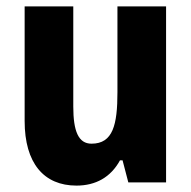

<svg xmlns="http://www.w3.org/2000/svg" viewBox="-20 -570 597 600"><path d="M499 -550H347V-282C347 -180 333 -121 266 -121C225 -121 209 -160 209 -237V-550H57V-192C57 -60 117 10 219 10C279 10 326 -16 355 -69H363L381 0H499Z"/></svg>

Font: Noto Sans Khmer Condensed ExtraBold
Style: Regular
Weight: 800
Width: 3
Designer: Danh Hong and the Monotype Design Team
Foundry: Monotype Imaging Inc.
Version: Version 2.004